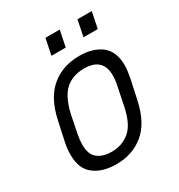

<svg xmlns="http://www.w3.org/2000/svg" viewBox="-161 -773 827 887"><g transform="rotate(-30 252.5 -329.0)"><path d="M41 -137.7Q41 -170.9 47.9 -202.1L70.3 -305.7Q93.8 -414.1 155.3 -463.9Q215.8 -513.7 303.7 -513.7Q376 -513.7 420.9 -479.5Q464.8 -444.3 464.8 -371.1Q464.8 -346.7 457 -305.7L434.6 -202.1Q411.1 -92.8 350.6 -43.9Q291 5.9 204.1 5.9Q128.9 5.9 85 -29.3Q41 -62.5 41 -137.7ZM367.2 -206.1 386.7 -301.8Q393.6 -330.1 393.6 -358.4Q393.6 -452.1 293.9 -452.1Q234.4 -452.1 195.3 -418.9Q156.2 -384.8 136.7 -301.8L117.2 -205.1Q111.3 -173.8 111.3 -151.4Q111.3 -98.6 138.7 -77.1Q167 -54.7 213.9 -54.7Q270.5 -54.7 310.5 -88.9Q349.6 -122.1 367.2 -206.1ZM210.9 -664.1H287.1L269.5 -578.1H193.4ZM381.8 -664.1H458L440.4 -578.1H364.3Z"/></g></svg>

Font: Dinish
Style: Italic
Weight: 400
Italic angle: -12°
Designer: Bert Driehuis
Foundry: Playbeing
Version: Version 3.002; git-62d0f29-release